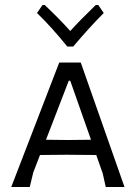

<svg xmlns="http://www.w3.org/2000/svg" viewBox="-20 -748 552 768"><path d="M403 0H478L303 -498H217L25 0H99L113 -58L140 -128L246 -129L365 -128L391 -54ZM261 -425 344 -189 252 -188 164 -189 255 -425ZM273 -562C316.3 -613.3 357 -658 395 -696L373 -728H363C320.3 -686.7 286.3 -652 261 -624C234.3 -654 200.3 -688.7 159 -728H150L128 -696C167.3 -658 207.7 -613.3 249 -562Z"/></svg>

Font: Alegreya Sans SC
Style: Regular
Weight: 400
Designer: Juan Pablo del Peral
Foundry: Huerta Tipografica
Version: Version 1.000;PS 001.000;hotconv 1.0.70;makeotf.lib2.5.58329